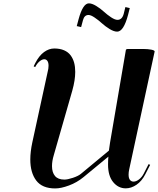

<svg xmlns="http://www.w3.org/2000/svg" viewBox="-20 -1084 917 1114"><path d="M723.1 -998Q697.3 -900.4 659.7 -900.4Q641.1 -900.4 616.2 -915.5Q591.3 -930.7 571.5 -948.7Q551.8 -966.8 529.5 -981.9Q507.3 -997.1 493.7 -997.1Q469.2 -997.1 461.4 -966.8L450.7 -926.8L425.3 -932.6L436 -972.7Q460.9 -1064.5 495.6 -1064.5Q513.7 -1064.5 538.1 -1049.6Q562.5 -1034.7 582.3 -1016.6Q602.1 -998.5 624.5 -983.6Q647 -968.8 661.6 -968.8Q688.5 -968.8 697.8 -1003.9L707.5 -1043L732.9 -1037.1ZM175.3 -699.2 185.1 -718.8Q207 -761.2 235.6 -782Q264.2 -802.7 294.9 -802.7Q327.6 -802.7 351.8 -792.2Q376 -781.7 389.9 -762.7Q403.8 -743.7 410.2 -720Q416.5 -696.3 416.5 -667Q416.5 -619.1 399.4 -558.1L292 -183.6Q281.7 -149.4 281.7 -120.1Q281.7 -83.5 299.3 -62.7Q316.9 -42 353.5 -42Q372.1 -42 402.8 -52.2Q433.6 -62.5 448.7 -74.7L611.8 -210Q614.3 -232.9 618.7 -257.8L710.4 -794.4Q710.4 -796.4 712.9 -797.6Q715.3 -798.8 717.8 -799.3L720.2 -799.8H811Q837.9 -799.8 857.7 -795.9Q877.4 -792 877.4 -785.2Q877.4 -784.7 877 -784.2L729.5 -100.6Q726.1 -85 726.1 -70.8Q726.1 -50.3 733.9 -40.3Q741.7 -30.3 754.9 -30.3Q770 -30.3 786.6 -43Q803.2 -55.7 814 -76.7L842.3 -131.8L851.1 -127.4L822.8 -72.3Q802.7 -33.2 772.2 -12.2Q741.7 8.8 709.5 8.8Q666.5 8.8 636.7 -27.3Q606.9 -63.5 606.9 -129.4Q606.9 -155.3 608.9 -175.3L464.4 -56.2Q426.3 -24.9 380.1 -7.8Q334 9.3 300.3 9.3Q225.1 9.3 190.4 -36.4Q155.8 -82 155.8 -158.7Q155.8 -203.1 167.5 -257.8L256.3 -666Q261.7 -685.5 261.7 -702.6Q261.7 -721.2 254.9 -730.7Q248 -740.2 236.8 -740.2Q224.1 -740.2 209.5 -728Q194.8 -715.8 184.1 -694.8Z"/></svg>

Font: QumpellkaNo12
Style: Regular
Weight: 500
Designer: gluk (gluksza@wp.pl)
Foundry: gluk (gluksza@wp.pl)
Version: Version 00.480